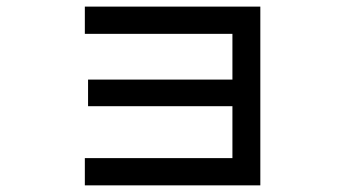

<svg xmlns="http://www.w3.org/2000/svg" viewBox="-20 -558 1040 578"><path d="M763.7 0H235.4V-82H679.7V-238.3H245.1V-318.4H679.7V-456.1H235.4V-538.1H763.7Z"/></svg>

Font: MotoyaLCedar
Style: W3 mono
Weight: 400
Version: Version 1.01